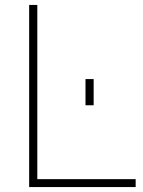

<svg xmlns="http://www.w3.org/2000/svg" viewBox="-20 -757 579 777"><path d="M98 0V-737H131V-32H529V0ZM326 -331V-437H359V-331Z"/></svg>

Font: Tomorrow ExtraLight
Style: Regular
Weight: 275
Designer: Tony de Marco, Monica Rizzolli
Foundry: Just in Type
Version: Version 2.002